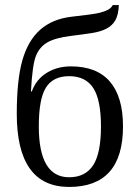

<svg xmlns="http://www.w3.org/2000/svg" viewBox="-20 -736 549 766"><path d="M46.9 -282.2Q46.9 -416.5 69.1 -494.9Q91.3 -573.2 139.6 -616.7Q188 -660.2 266.1 -669.4Q349.6 -678.7 372.1 -683.8Q394.5 -689 409.2 -696.3Q423.8 -703.6 429.7 -715.8H454.1Q452.6 -677.2 440.4 -655.5Q428.2 -633.8 404.5 -621.6Q380.9 -609.4 345.7 -604Q310.5 -598.6 263.2 -592.8Q200.2 -585 168.7 -566.7Q137.2 -548.3 123 -512Q108.9 -475.6 103.5 -371.1H106.9Q124 -418.9 166 -445.1Q208 -471.2 262.7 -471.2Q366.2 -471.2 418.5 -410.4Q470.7 -349.6 470.7 -231.9Q470.7 9.8 255.9 9.8Q46.9 9.8 46.9 -282.2ZM382.8 -231.9Q382.8 -337.4 352.1 -384.8Q321.3 -432.1 255.9 -432.1Q191.9 -432.1 163.3 -386.7Q134.8 -341.3 134.8 -231.9Q134.8 -28.8 255.9 -28.8Q320.3 -28.8 351.6 -76.7Q382.8 -124.5 382.8 -231.9Z"/></svg>

Font: Tinos
Style: Regular
Weight: 400
Designer: Steve Matteson
Foundry: Monotype Imaging Inc.
Version: Version 1.23